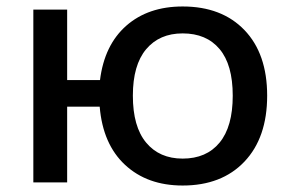

<svg xmlns="http://www.w3.org/2000/svg" viewBox="-20 -569 907 599"><path d="M549.8 9.8Q439.5 9.8 370.1 -54.7Q300.8 -119.1 291 -236.3H189.5V0H84V-539.1H189.5V-319.3H292Q305.7 -428.7 374 -488.8Q442.4 -548.8 549.8 -548.8Q671.9 -548.8 742.7 -475.1Q813.5 -401.4 813.5 -270.5Q813.5 -139.6 742.7 -64.9Q671.9 9.8 549.8 9.8ZM394.5 -270.5Q394.5 -173.8 436 -124Q477.5 -74.2 549.8 -74.2Q624 -74.2 665 -124Q706.1 -173.8 706.1 -270.5Q706.1 -367.2 665 -416Q624 -464.8 549.8 -464.8Q477.5 -464.8 436 -415.5Q394.5 -366.2 394.5 -270.5Z"/></svg>

Font: Min Sans Medium
Style: Regular
Weight: 500
Designer: Jinseong-Kim, NotoSansCJK, Nunito
Foundry: Jinseong-Kim
Version: Version 1.400;Glyphs 3.1.2 (3151)